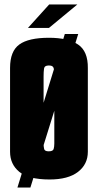

<svg xmlns="http://www.w3.org/2000/svg" viewBox="-20 -795 438 859"><path d="M202 8Q108 8 66.5 -26Q25 -60 25 -116V-491Q25 -566 66.5 -596Q108 -626 199 -626Q284 -626 329 -596Q374 -566 373 -490V-116Q373 -60 329 -26Q285 8 202 8ZM198 -118Q217 -118 220 -128.5Q223 -139 223 -153V-452Q223 -470 222 -481Q221 -492 216 -497Q211 -502 198 -502Q179 -502 177 -488Q175 -474 175 -453V-153Q175 -139 177.5 -128.5Q180 -118 198 -118ZM58 44 270 -643H330L116 44ZM105 -670 200 -775H326L199 -670Z"/></svg>

Font: Smooch Sans Thin Black
Style: Regular
Weight: 900
Version: Version 1.010